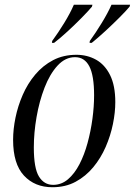

<svg xmlns="http://www.w3.org/2000/svg" viewBox="-20 -776 566 806"><path d="M200 10Q126 10 80.5 -39Q35 -88 35 -189Q35 -233 45 -282Q55 -331 75.5 -378Q96 -425 128 -463Q160 -501 203 -523.5Q246 -546 301 -546Q346 -546 383 -525.5Q420 -505 442 -461Q464 -417 464 -347Q464 -304 454 -255Q444 -206 423.5 -159Q403 -112 371.5 -74Q340 -36 297.5 -13Q255 10 200 10ZM203 0Q238 0 265.5 -23.5Q293 -47 313.5 -86.5Q334 -126 347.5 -175.5Q361 -225 368 -277Q375 -329 375 -376Q375 -459 355 -497.5Q335 -536 295 -536Q254 -536 221.5 -500.5Q189 -465 167 -408Q145 -351 133.5 -285Q122 -219 122 -157Q122 -70 143.5 -35Q165 0 203 0ZM357 -604Q381 -637 407 -679.5Q433 -722 448 -756H526L524 -748Q509 -730 481 -702Q453 -674 421.5 -645Q390 -616 365 -596H356ZM199 -604Q224 -638 249.5 -679.5Q275 -721 290 -756H368L366 -748Q351 -730 323 -701.5Q295 -673 264 -644.5Q233 -616 207 -596H198Z"/></svg>

Font: Noto Serif Display Condensed
Style: Italic
Weight: 400
Width: 3
Italic angle: -12°
Designer: Monotype Design Team
Foundry: Monotype Imaging Inc.
Version: Version 2.009